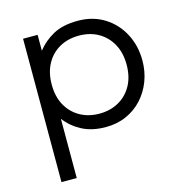

<svg xmlns="http://www.w3.org/2000/svg" viewBox="-106 -594 845 899"><g transform="rotate(-15 317.0 -145.0)"><path d="M82 210V-485H152.5V-408Q183.5 -448 230.5 -474Q277.5 -500 351 -500Q423.5 -500 478.8 -465.5Q534 -431 564.8 -372.5Q595.5 -314 595.5 -242.5Q595.5 -189.5 577.8 -142.8Q560 -96 527.5 -60.5Q495 -25 450 -5Q405 15 350.5 15Q283.5 15 235.5 -10.2Q187.5 -35.5 156 -77V210ZM337.5 -53.5Q390.5 -53.5 431.5 -76.8Q472.5 -100 495.8 -142.2Q519 -184.5 519 -242.5Q519 -300.5 495.5 -343Q472 -385.5 431.2 -408.5Q390.5 -431.5 337.5 -431.5Q284.5 -431.5 243.5 -408.5Q202.5 -385.5 179.2 -343Q156 -300.5 156 -242.5Q156 -184.5 179.2 -142.2Q202.5 -100 243.5 -76.8Q284.5 -53.5 337.5 -53.5Z"/></g></svg>

Font: Geologica Roman ExtraLight
Style: Regular
Weight: 250
Designer: Sindre Bremnes, Frode Helland
Foundry: Monokrom Skriftforlag AS
Version: Version 1.010;gftools[0.9.28]